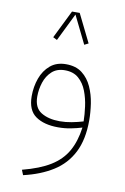

<svg xmlns="http://www.w3.org/2000/svg" viewBox="-90 -603 595 913"><g transform="rotate(10 207.5 -146.5)"><path d="M286.1 -414.1 266.6 -404.3 200.7 -538.6 134.8 -404.3 115.2 -414.1 182.1 -549.8H219.2ZM352.5 -54.2Q352.5 38.6 320.8 100.8Q289.1 163.1 229.7 200.4Q170.4 237.8 87.9 256.8L78.1 232.4Q161.6 210.9 212.6 179.2Q263.7 147.5 290.5 100.3Q317.4 53.2 326.7 -15.1Q301.3 -7.3 272.5 -1.7Q243.7 3.9 211.9 3.9Q144 3.9 103.5 -24.4Q63 -52.7 63 -120.6Q63 -166.5 77.6 -207Q92.3 -247.6 122.3 -272.9Q152.3 -298.3 198.2 -298.3Q246.1 -298.3 276.1 -274.9Q306.2 -251.5 323 -214.4Q339.8 -177.2 346.2 -134.8Q352.5 -92.3 352.5 -54.2ZM214.4 -25.9Q243.2 -25.9 272.2 -31.5Q301.3 -37.1 327.1 -44.9Q326.7 -77.6 321.5 -116.2Q316.4 -154.8 303 -189.7Q289.6 -224.6 264.2 -246.8Q238.8 -269 197.8 -269Q159.2 -269 135.3 -247.1Q111.3 -225.1 100.3 -191.7Q89.4 -158.2 89.4 -123.5Q89.4 -69.3 124.8 -47.6Q160.2 -25.9 214.4 -25.9Z"/></g></svg>

Font: Vazirmatn FD Thin
Style: Regular
Weight: 100
Designer: Saber Rastikerdar
Foundry: Saber Rastikerdar
Version: Version 33.003